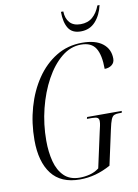

<svg xmlns="http://www.w3.org/2000/svg" viewBox="-99 -973 753 1048"><g transform="rotate(-10 278.0 -449.5)"><path d="M258 10Q153 10 101.5 -57Q50 -124 50 -244Q50 -339 74.5 -425Q99 -511 144.5 -578Q190 -645 254 -684Q318 -723 398 -723Q472 -723 511.5 -692Q551 -661 551 -608Q551 -586 535 -573.5Q519 -561 495 -561Q495 -638 471.5 -676Q448 -714 390 -714Q332 -714 282 -673Q232 -632 194 -562.5Q156 -493 134.5 -407Q113 -321 113 -230Q113 -167 126.5 -115Q140 -63 172 -31.5Q204 0 259 0Q286 0 314 -7Q342 -14 366 -32L409 -229Q413 -246 416 -259.5Q419 -273 419 -285Q419 -298 411 -303.5Q403 -309 381 -309H352L355 -319H547L545 -309H529Q513 -309 503 -304.5Q493 -300 486 -283.5Q479 -267 471 -229L429 -36Q387 -13 345 -1.5Q303 10 258 10ZM403 -785Q355 -785 334.5 -818Q314 -851 314 -909H327Q328 -870 348.5 -847Q369 -824 409 -824Q449 -824 475 -846.5Q501 -869 516 -909H528Q516 -855 484.5 -820Q453 -785 403 -785Z"/></g></svg>

Font: Noto Serif Display ExtraCondensed Light
Style: Italic
Weight: 300
Width: 2
Italic angle: -12°
Designer: Monotype Design Team
Foundry: Monotype Imaging Inc.
Version: Version 2.009